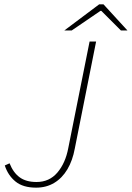

<svg xmlns="http://www.w3.org/2000/svg" viewBox="-20 -851 606 883"><path d="M146 12Q86 12 51.5 -16Q17 -44 2 -90L24 -100Q41 -57 70.5 -35.5Q100 -14 148 -14Q207 -14 244 -57.5Q281 -101 294 -170L392 -660H422L324 -168Q314 -113 290 -72.5Q266 -32 229.5 -10Q193 12 146 12ZM276 -711 436 -831H456L566 -711H536L446 -801H442L310 -711Z"/></svg>

Font: Source Sans 3 VF
Style: Italic
Weight: 200
Italic angle: -11°
Designer: Paul D. Hunt
Foundry: Adobe Systems Incorporated
Version: Version 3.042;hotconv 1.0.118;makeotfexe 2.5.65603